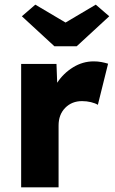

<svg xmlns="http://www.w3.org/2000/svg" viewBox="-20 -806 495 826"><path d="M71 0V-531H223L226 -450Q253 -491 294.5 -516.5Q336 -542 383 -542Q401 -542 416.5 -539Q432 -536 445 -532L401 -355Q390 -362 371.5 -366.5Q353 -371 333 -371Q289 -371 260.5 -342Q232 -313 232 -266V0ZM214 -607 74 -736 132 -786 262 -709 392 -786 450 -736 310 -607Z"/></svg>

Font: Lexend
Style: Bold
Weight: 700
Designer: Bonnie Shaver-Troup, Thomas Jockin
Foundry: Lexend
Version: Version 1.007; ttfautohint (v1.8.3)